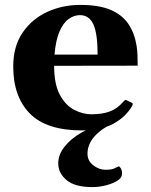

<svg xmlns="http://www.w3.org/2000/svg" viewBox="-20 -515 612 779"><path d="M313.5 14.2Q168.5 14.2 101.1 -54.4Q33.7 -123 33.7 -245.1Q33.7 -326.7 71.5 -382.3Q109.4 -438 171.4 -466.6Q233.4 -495.1 305.7 -495.1Q381.3 -495.1 428.5 -475.1Q475.6 -455.1 500.7 -418Q525.9 -380.9 534.2 -329.1Q537.1 -311.5 537.8 -290Q538.6 -268.6 538.6 -248.5L199.7 -248Q199.7 -172.9 223.1 -129.9Q246.6 -86.9 281.5 -69.1Q316.4 -51.3 350.6 -51.3Q394.5 -51.3 425.3 -62.7Q456.1 -74.2 479.5 -101.6Q481.9 -104 484.6 -106.9Q487.3 -109.9 492.2 -108.9L513.7 -98.6Q518.6 -96.7 518.6 -92.8Q518.6 -90.8 517.8 -88.9Q517.1 -86.9 515.6 -84.5Q490.7 -41 440.7 -13.4Q390.6 14.2 313.5 14.2ZM201.2 -293.5H376Q376 -378.4 358.9 -416Q341.8 -453.6 304.2 -453.6Q280.3 -453.6 258.3 -437.7Q236.3 -421.9 221.2 -386.7Q206.1 -351.6 201.2 -293.5ZM431.2 -24.9 443.4 -18.1Q335 34.7 335 108.4Q335 137.7 358.6 155.8Q382.3 173.8 407.7 173.8Q421.9 173.8 432.4 171.9Q442.9 169.9 460 160.6Q463.9 158.2 469.5 167Q475.1 175.8 475.1 188Q475.1 204.1 462.4 213.9Q445.3 227.1 415 235.6Q384.8 244.1 354.5 244.1Q284.2 244.1 250.2 215.8Q216.3 187.5 216.3 147.5Q216.3 112.8 241.7 80.3Q267.1 47.9 310.3 23.2Q353.5 -1.5 406.7 -12.2Z"/></svg>

Font: Gelasio
Style: Bold
Weight: 700
Designer: Eben Sorkin
Foundry: Eben Sorkin
Version: Version 1.008